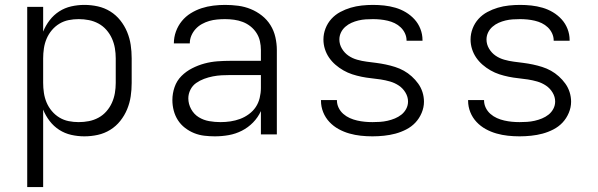

<svg xmlns="http://www.w3.org/2000/svg" viewBox="-20 -548 2440 783"><path d="M91 215V-520H156V-419Q166 -444 182.5 -465.5Q199 -487 221.5 -501.5Q244 -516 270.5 -522Q297 -528 324 -528Q352 -528 379 -522Q406 -516 429.5 -501.5Q453 -487 470.5 -465Q488 -443 498.5 -417.5Q509 -392 513 -365Q517 -338 517 -310V-210Q517 -182 513 -155Q509 -128 498.5 -102.5Q488 -77 470.5 -55Q453 -33 429.5 -18.5Q406 -4 379 2Q352 8 324 8Q297 8 270.5 2Q244 -4 221.5 -18.5Q199 -33 182.5 -54.5Q166 -76 156 -101V215ZM301 -50Q322 -50 342.5 -54Q363 -58 381.5 -68Q400 -78 414 -94Q428 -110 436.5 -129Q445 -148 448.5 -168.5Q452 -189 452 -210V-310Q452 -331 448.5 -351.5Q445 -372 436.5 -391Q428 -410 414 -426Q400 -442 381.5 -452Q363 -462 342.5 -466Q322 -470 301 -470Q280 -470 260 -466Q240 -462 222.5 -451.5Q205 -441 191.5 -425Q178 -409 170 -390Q162 -371 159 -350.5Q156 -330 156 -310V-210Q156 -190 159 -169.5Q162 -149 170 -130Q178 -111 191.5 -95Q205 -79 222.5 -68.5Q240 -58 260 -54Q280 -50 301 -50Z M856 8Q835 8 813.5 5.5Q792 3 772 -5Q752 -13 734.5 -26.5Q717 -40 705.5 -58Q694 -76 688.5 -97Q683 -118 683 -140Q683 -167 692 -193Q701 -219 720 -238Q739 -257 763.5 -269.5Q788 -282 814 -289Q840 -296 867 -298Q894 -300 921 -300H1044V-344Q1044 -362 1040 -380Q1036 -398 1026 -413.5Q1016 -429 1001.5 -440.5Q987 -452 970 -458.5Q953 -465 934.5 -467.5Q916 -470 898 -470Q882 -470 865.5 -468.5Q849 -467 833.5 -462.5Q818 -458 803.5 -450Q789 -442 778 -430Q767 -418 760.5 -403Q754 -388 754 -371H689Q689 -396 697.5 -419.5Q706 -443 721.5 -462Q737 -481 758 -494Q779 -507 802 -514.5Q825 -522 849.5 -525Q874 -528 898 -528Q925 -528 951.5 -524.5Q978 -521 1002.5 -511Q1027 -501 1048 -484.5Q1069 -468 1083 -445.5Q1097 -423 1103 -396.5Q1109 -370 1109 -344V0H1044V-95Q1032 -69 1012 -48.5Q992 -28 966.5 -15Q941 -2 913 3Q885 8 856 8ZM879 -50Q900 -50 920 -53Q940 -56 959 -63Q978 -70 995 -82.5Q1012 -95 1023 -111.5Q1034 -128 1039 -148.5Q1044 -169 1044 -189V-242H921Q902 -242 884 -241Q866 -240 848 -236.5Q830 -233 812.5 -226.5Q795 -220 780 -209.5Q765 -199 756.5 -182Q748 -165 748 -147Q748 -124 759.5 -103Q771 -82 790.5 -70Q810 -58 833 -54Q856 -50 879 -50Z M1499 8Q1475 8 1451.5 5.5Q1428 3 1405 -3.5Q1382 -10 1361 -21.5Q1340 -33 1323.5 -50.5Q1307 -68 1298 -90.5Q1289 -113 1289 -137Q1289 -138 1289 -138.5Q1289 -139 1289 -140H1354Q1354 -140 1354 -139.5Q1354 -139 1354 -139Q1354 -123 1361 -108.5Q1368 -94 1380 -83.5Q1392 -73 1406.5 -66.5Q1421 -60 1436.5 -56.5Q1452 -53 1467.5 -51.5Q1483 -50 1499 -50Q1514 -50 1529.5 -51Q1545 -52 1560.5 -55.5Q1576 -59 1590.5 -65Q1605 -71 1617 -80.5Q1629 -90 1636.5 -104Q1644 -118 1644 -134Q1644 -153 1633.5 -170.5Q1623 -188 1606.5 -199Q1590 -210 1571 -215.5Q1552 -221 1532.5 -224Q1513 -227 1493.5 -229Q1474 -231 1454.5 -235Q1435 -239 1416.5 -245Q1398 -251 1380.5 -261Q1363 -271 1348 -284Q1333 -297 1322 -313Q1311 -329 1305 -348Q1299 -367 1299 -387Q1299 -410 1307.5 -432Q1316 -454 1331.5 -471Q1347 -488 1367.5 -499Q1388 -510 1410 -516.5Q1432 -523 1455 -525.5Q1478 -528 1501 -528Q1524 -528 1547 -525.5Q1570 -523 1592.5 -516.5Q1615 -510 1635 -498Q1655 -486 1670.5 -469Q1686 -452 1694.5 -430Q1703 -408 1703 -385Q1703 -384 1703 -383Q1703 -382 1703 -382H1638Q1638 -382 1638 -382.5Q1638 -383 1638 -383Q1638 -398 1631.5 -412Q1625 -426 1614 -436.5Q1603 -447 1589.5 -453.5Q1576 -460 1561 -463.5Q1546 -467 1531 -468.5Q1516 -470 1501 -470Q1486 -470 1471 -469Q1456 -468 1441.5 -464.5Q1427 -461 1413.5 -455Q1400 -449 1388.5 -439Q1377 -429 1370.5 -415.5Q1364 -402 1364 -387Q1364 -367 1374.5 -349.5Q1385 -332 1401 -321Q1417 -310 1436.5 -304.5Q1456 -299 1475.5 -296.5Q1495 -294 1514.5 -291.5Q1534 -289 1553 -285Q1572 -281 1591 -275Q1610 -269 1627 -259.5Q1644 -250 1659 -236.5Q1674 -223 1685.5 -207Q1697 -191 1703 -172Q1709 -153 1709 -133Q1709 -110 1699.5 -87.5Q1690 -65 1674 -48Q1658 -31 1636.5 -20Q1615 -9 1592.5 -3Q1570 3 1546 5.5Q1522 8 1499 8Z M2099 8Q2075 8 2051.5 5.5Q2028 3 2005 -3.5Q1982 -10 1961 -21.5Q1940 -33 1923.5 -50.5Q1907 -68 1898 -90.5Q1889 -113 1889 -137Q1889 -138 1889 -138.5Q1889 -139 1889 -140H1954Q1954 -140 1954 -139.5Q1954 -139 1954 -139Q1954 -123 1961 -108.5Q1968 -94 1980 -83.5Q1992 -73 2006.5 -66.5Q2021 -60 2036.5 -56.5Q2052 -53 2067.5 -51.5Q2083 -50 2099 -50Q2114 -50 2129.5 -51Q2145 -52 2160.5 -55.5Q2176 -59 2190.5 -65Q2205 -71 2217 -80.5Q2229 -90 2236.5 -104Q2244 -118 2244 -134Q2244 -153 2233.5 -170.5Q2223 -188 2206.5 -199Q2190 -210 2171 -215.5Q2152 -221 2132.5 -224Q2113 -227 2093.5 -229Q2074 -231 2054.5 -235Q2035 -239 2016.5 -245Q1998 -251 1980.5 -261Q1963 -271 1948 -284Q1933 -297 1922 -313Q1911 -329 1905 -348Q1899 -367 1899 -387Q1899 -410 1907.5 -432Q1916 -454 1931.5 -471Q1947 -488 1967.5 -499Q1988 -510 2010 -516.5Q2032 -523 2055 -525.5Q2078 -528 2101 -528Q2124 -528 2147 -525.5Q2170 -523 2192.5 -516.5Q2215 -510 2235 -498Q2255 -486 2270.5 -469Q2286 -452 2294.5 -430Q2303 -408 2303 -385Q2303 -384 2303 -383Q2303 -382 2303 -382H2238Q2238 -382 2238 -382.5Q2238 -383 2238 -383Q2238 -398 2231.5 -412Q2225 -426 2214 -436.5Q2203 -447 2189.5 -453.5Q2176 -460 2161 -463.5Q2146 -467 2131 -468.5Q2116 -470 2101 -470Q2086 -470 2071 -469Q2056 -468 2041.5 -464.5Q2027 -461 2013.5 -455Q2000 -449 1988.5 -439Q1977 -429 1970.5 -415.5Q1964 -402 1964 -387Q1964 -367 1974.5 -349.5Q1985 -332 2001 -321Q2017 -310 2036.5 -304.5Q2056 -299 2075.5 -296.5Q2095 -294 2114.5 -291.5Q2134 -289 2153 -285Q2172 -281 2191 -275Q2210 -269 2227 -259.5Q2244 -250 2259 -236.5Q2274 -223 2285.5 -207Q2297 -191 2303 -172Q2309 -153 2309 -133Q2309 -110 2299.5 -87.5Q2290 -65 2274 -48Q2258 -31 2236.5 -20Q2215 -9 2192.5 -3Q2170 3 2146 5.5Q2122 8 2099 8Z"/></svg>

Font: Iosevka SS04 Light Extended
Style: Regular
Weight: 300
Width: 7
Monospace: yes
Designer: Belleve Invis
Foundry: Belleve Invis
Version: Version 19.0.0; ttfautohint (v1.8.4)